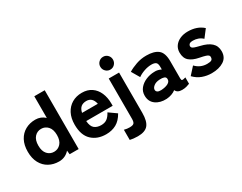

<svg xmlns="http://www.w3.org/2000/svg" viewBox="-97 -1264 2538 2011"><g transform="rotate(-30 1172.0 -258.0)"><path d="M268 11Q201 11 147.5 -18.5Q94 -48 63.5 -104.5Q33 -161 33 -241Q33 -322 63.5 -378.5Q94 -435 147.5 -464.5Q201 -494 268 -494Q335 -494 383 -449V-711H509V0H400L395 -46Q344 11 268 11ZM273 -103Q321 -103 353.5 -138.5Q386 -174 386 -241Q386 -309 353.5 -344.5Q321 -380 273 -380Q225 -380 193 -344.5Q161 -309 161 -241Q161 -174 193 -138.5Q225 -103 273 -103Z M838 11Q732 11 666 -51.5Q600 -114 600 -241Q600 -320 629.5 -376.5Q659 -433 711 -463.5Q763 -494 831 -494Q899 -494 946.5 -461.5Q994 -429 1019 -372Q1044 -315 1044 -241V-214H724Q729 -147 760.5 -122.5Q792 -98 840 -98Q884 -98 912 -119Q940 -140 962 -182L1054 -117Q1015 -48 961.5 -18.5Q908 11 838 11ZM729 -310H920Q902 -396 829 -396Q789 -396 764 -376Q739 -356 729 -310Z M1114 195Q1088 195 1061.5 192Q1035 189 1020 185V62Q1039 67 1054.5 69Q1070 71 1086 71Q1126 71 1138.5 56.5Q1151 42 1151 5V-482H1276V5Q1276 106 1239 150.5Q1202 195 1114 195ZM1213 -554Q1181 -554 1158.5 -577Q1136 -600 1136 -632Q1136 -664 1158.5 -686.5Q1181 -709 1213 -709Q1245 -709 1267 -686.5Q1289 -664 1289 -632Q1289 -600 1267 -577Q1245 -554 1213 -554Z M1571 6Q1492 10 1439.5 -28Q1387 -66 1387 -138Q1387 -189 1417.5 -225.5Q1448 -262 1496.5 -282.5Q1545 -303 1597 -304Q1620 -306 1641 -300.5Q1662 -295 1680 -286V-318Q1680 -360 1662 -372.5Q1644 -385 1611 -385Q1568 -385 1522.5 -369.5Q1477 -354 1444 -330L1387 -427Q1429 -453 1487.5 -473.5Q1546 -494 1611 -494Q1704 -494 1752 -456Q1800 -418 1800 -318V-108Q1800 -87 1809.5 -84Q1819 -81 1852 -91V-14Q1836 -7 1812 -0.5Q1788 6 1759 6Q1700 6 1684 -34Q1638 1 1571 6ZM1568 -102Q1621 -105 1652.5 -122.5Q1684 -140 1682 -171Q1681 -194 1659.5 -201Q1638 -208 1607 -206Q1561 -204 1534 -182.5Q1507 -161 1508 -137Q1509 -120 1523.5 -110.5Q1538 -101 1568 -102Z M2115 10Q2057 10 2003.5 -9.5Q1950 -29 1907 -74L1984 -159Q2041 -99 2122 -99Q2160 -99 2175 -108.5Q2190 -118 2190 -144Q2190 -155 2182.5 -163.5Q2175 -172 2151.5 -179.5Q2128 -187 2081 -196Q2008 -210 1968.5 -244Q1929 -278 1929 -346Q1929 -391 1953 -424.5Q1977 -458 2018.5 -476.5Q2060 -495 2112 -495Q2226 -495 2296 -431L2227 -341Q2203 -364 2173.5 -374.5Q2144 -385 2114 -385Q2081 -385 2069 -374.5Q2057 -364 2057 -350Q2057 -340 2063 -332Q2069 -324 2089 -316.5Q2109 -309 2151 -299Q2234 -280 2276.5 -241.5Q2319 -203 2319 -139Q2319 -64 2261.5 -27Q2204 10 2115 10Z"/></g></svg>

Font: Zen Kaku Gothic New Black
Style: Regular
Weight: 900
Designer: Yoshimichi Ohira
Foundry: Positype
Version: Version 1.001